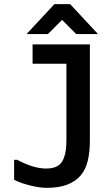

<svg xmlns="http://www.w3.org/2000/svg" viewBox="-20 -908 540 925"><path d="M413 -694V-231Q413 -178 403.5 -136Q394 -94 370 -64.5Q346 -35 305.5 -19Q265 -3 204 -3Q190 -3 171 -5.5Q152 -8 131 -13Q110 -18 88.5 -25Q67 -32 48 -42V-138H63Q100 -118 135.5 -107Q171 -96 202 -96Q260 -96 280 -131Q300 -166 300 -229V-601H137V-694ZM318 -888 452 -744H347L279 -812L211 -744H108L242 -888Z"/></svg>

Font: D2Coding ligature
Style: Bold
Weight: 700
Monospace: yes
Designer: Yong-Rak Park; Jeong-Hwan Yoon; Sang-Min Lee;
Foundry: NHN Corporation
Version: Version 1.3.2; Build 20180524